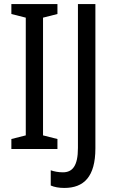

<svg xmlns="http://www.w3.org/2000/svg" viewBox="-20 -734 567 946"><path d="M263 0V-49L192 -67V-647L263 -665V-714H36V-665L107 -647V-67L36 -49V0ZM297 192C393 192 450 137 450 -3V-714H364V-5C364 85 336 115 290 115C268 115 247 111 230 105V180C248 188 271 192 297 192Z"/></svg>

Font: Noto Sans Ethiopic Condensed
Style: Regular
Weight: 400
Width: 3
Designer: Monotype Design Team
Foundry: Monotype Imaging Inc.
Version: Version 2.102